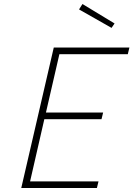

<svg xmlns="http://www.w3.org/2000/svg" viewBox="-20 -937 665 957"><path d="M391 -917 551 -820 536 -798 374 -890ZM86 0 248 -700H625L617 -667H276L209 -376H494L486 -343H201L130 -33H471L463 0Z"/></svg>

Font: TitilliumWebThinItalic
Style: Thin Italic
Weight: 200
Italic angle: -13°
Version: Version 1.001;PS 57.000;hotconv 1.0.70;makeotf.lib2.5.55311